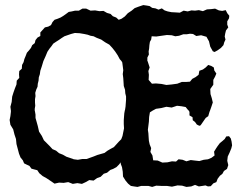

<svg xmlns="http://www.w3.org/2000/svg" viewBox="-20 -733 967 757"><path d="M73 -488 76 -500 81 -512 86 -525 94 -534 102 -544 107 -555 117 -563 120 -575 128 -585 139 -591V-605L157 -625L170 -628L181 -634L187 -646L195 -655L207 -659L219 -664L229 -670L239 -677L251 -686L263 -688L276 -691H291L305 -699H320L337 -691L355 -692L372 -689L388 -690L402 -682L416 -678L425 -669L438 -664L448 -655L459 -659L472 -668L484 -681L499 -691L511 -701L527 -707L545 -713L559 -711L570 -709L580 -702L593 -700L605 -695L618 -700L629 -692L641 -688L656 -685L674 -684L689 -683L704 -691L720 -688L735 -692L749 -691L764 -693L780 -689L796 -696L812 -697L828 -699L843 -692L856 -690L870 -693L876 -681L884 -671L883 -661L876 -649V-636L880 -625L871 -613L868 -601L866 -589L869 -577L864 -566L861 -555L851 -544L837 -534L826 -528L819 -531L809 -549L804 -570L794 -588L773 -594L754 -591L741 -599L729 -600L717 -598H703L686 -592L671 -590L657 -594L638 -595L596 -589L578 -590L576 -577L571 -568L569 -555L568 -542L566 -530L567 -518L561 -506V-492H562L570 -467L565 -453L567 -438L566 -418L579 -403L595 -404L617 -402L636 -398L657 -400L679 -403L697 -410H715L729 -411L738 -422L751 -429L763 -438L766 -454L780 -459L791 -467L801 -477L813 -473L823 -467L825 -455L833 -443L828 -431L821 -418V-399L809 -382L810 -362L815 -346L819 -329L813 -311L808 -297L806 -292L801 -275L791 -268L771 -239L766 -237L756 -242L749 -252L740 -259L739 -271L727 -278V-292L724 -297L720 -301L712 -311L696 -314L678 -316L657 -309L636 -312L616 -307L595 -304L582 -297L571 -290L568 -272L567 -253L563 -221L565 -208L566 -192L567 -178L570 -164L576 -149L573 -134L581 -120L584 -101L602 -100L620 -92L640 -93L658 -97L674 -96L684 -105L700 -103L715 -97L732 -102L748 -100L766 -98L783 -103L800 -105L814 -111L826 -120L824 -135L832 -148L838 -157L847 -169L857 -177L866 -185L872 -195L883 -196L890 -187L893 -175L895 -160L892 -148L885 -131L878 -116L876 -99L880 -82L875 -67L863 -59L857 -48L847 -40L838 -28L833 -15L821 -10L811 1L800 2L790 -2L778 0L764 2L749 -4L734 2L715 4L698 -1L680 -2L658 3L638 0H616L596 -1L580 4L565 0H537L522 4L508 2L496 0L485 -9L475 -21L465 -37L464 -56L461 -74L456 -87V-93L449 -84L439 -74L426 -67L415 -63L402 -52L389 -48L377 -36L363 -31L349 -21L332 -23L318 -15L303 -8L285 -11L267 -8L249 -15L231 -12L213 -13L195 -9L179 -20L164 -30L148 -39L135 -50L127 -62L115 -65L104 -68L96 -79L85 -84L75 -89L70 -101L61 -112L55 -127L45 -165L43 -185L37 -203L32 -223L21 -241L18 -260L21 -275L23 -292V-297L21 -312L26 -331L28 -352L33 -368L39 -385L45 -400L46 -415L56 -426L55 -440L56 -453L66 -462L67 -477ZM160 -512 151 -492 145 -472 139 -454 137 -440 133 -428 132 -415 129 -403 128 -391 123 -380 119 -367 120 -354 118 -342V-329L119 -316L117 -304V-297L118 -293L120 -281V-268L124 -254L129 -236L134 -214L145 -197L153 -180L176 -157L187 -145L201 -139L213 -129L228 -123L242 -115L257 -110L271 -105L287 -103L304 -106H321L349 -116L364 -122L392 -130L404 -139L416 -146L429 -153L439 -164L448 -174L458 -184L463 -197L469 -227L468 -244V-259L469 -273L470 -286L472 -297L473 -300L475 -313L476 -327L477 -340V-353L474 -365L473 -379L468 -394L467 -410L466 -425L464 -441L466 -456L464 -472L462 -487L459 -492L452 -500L444 -515L434 -530L423 -544L411 -557L395 -566L379 -577L361 -584L349 -590L337 -592L326 -596L312 -599L294 -602L275 -603L260 -599L234 -590L223 -583L213 -576L202 -569L190 -561L183 -551L175 -541L167 -529Z"/></svg>

Font: Tagesschrift
Style: Regular
Weight: 400
Designer: Yanone
Version: Version 2.000; ttfautohint (v1.8.4.7-5d5b)